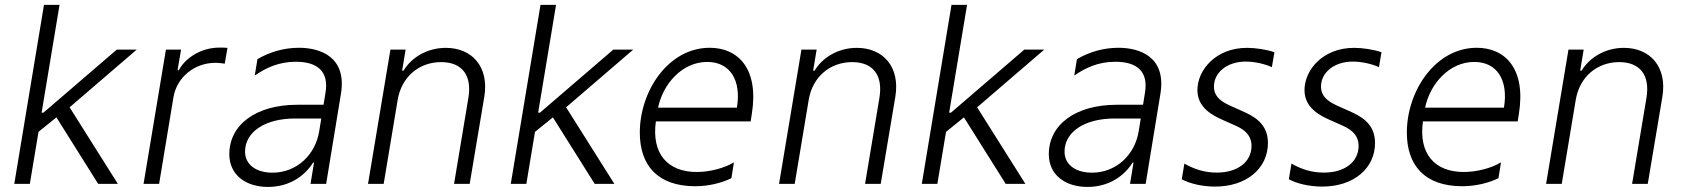

<svg xmlns="http://www.w3.org/2000/svg" viewBox="-20 -747 6843 780"><path d="M535.5 -545.5H454.5L156.6 -289.4H149.1L221.9 -727.3H158.7L38 0H101.2L136.4 -211.3L209.2 -270.2L378.9 0H458.8L262.8 -311.1Z M563.2 0H626.4L684.7 -352.3C698.5 -433.2 769.9 -491.8 855.1 -491.8C872.2 -491.8 887.4 -489 893.1 -488.3L904.1 -552.6C895.6 -553.6 881.4 -553.6 870.7 -553.6C802.2 -553.6 736.5 -516.7 706 -461.6H701.3L715.6 -545.5H654.1Z M1068.5 12.4C1157.3 12.4 1219.1 -33.7 1251.8 -86.3H1255.7L1241.5 0H1305L1365.1 -366.1C1389.6 -515.6 1281.6 -552.9 1194.6 -552.9C1132.1 -552.9 1074.2 -535.2 1025.9 -506.7L1014.9 -440C1061.1 -471.9 1112.9 -496.1 1182.2 -496.1C1272.7 -496.1 1315.7 -454.2 1302.6 -371.8L1294.4 -321.4H1187.9C1018.8 -321.4 911.6 -239.7 911.6 -120.4C911.6 -36.6 978.3 12.4 1068.5 12.4ZM1087 -45.5C1020.6 -45.5 975.5 -78.1 975.5 -131C975.5 -210.9 1056.5 -265.6 1178.6 -265.6H1285.2L1276.6 -213.1C1261 -117.9 1185.4 -45.5 1087 -45.5Z M1475.1 0H1538.7L1595.5 -340.9C1611.2 -436.1 1683.6 -494.7 1772 -494.7C1858 -494.7 1898.1 -440.3 1882.8 -349.4L1824.6 0H1888.1L1947.4 -353.3C1968 -476.2 1897 -552.6 1791.2 -552.6C1714.8 -552.6 1650.9 -512.8 1619.3 -459.9H1613.6L1627.8 -545.5H1566.1Z M2552.6 -545.5H2471.6L2173.7 -289.4H2166.2L2239 -727.3H2175.8L2055 0H2118.3L2153.4 -211.3L2226.2 -270.2L2396 0H2475.9L2279.8 -311.1Z M2863.3 -552.9C2695 -552.9 2579.2 -377.1 2579.2 -208.5C2579.2 -74.6 2652.3 9.6 2804.7 9.6C2857.6 9.6 2911.9 -3.6 2951.3 -23.1L2961.6 -87.4C2921.9 -63.6 2863.3 -48.3 2810.4 -48.3C2692.1 -48.3 2626.1 -122.9 2644.5 -253.9H3029.5L3034.4 -285.2C3063.6 -467.7 2978.7 -552.9 2863.3 -552.9ZM2973.7 -309.7H2653.4C2673.3 -405.9 2751.1 -495.4 2853 -495.4C2946.7 -495.4 2992.2 -420.1 2973.7 -309.7Z M3144.9 0H3208.5L3265.3 -340.9C3280.9 -436.1 3353.3 -494.7 3441.8 -494.7C3527.7 -494.7 3567.8 -440.3 3552.6 -349.4L3494.3 0H3557.9L3617.2 -353.3C3637.8 -476.2 3566.8 -552.6 3460.9 -552.6C3384.6 -552.6 3320.7 -512.8 3289.1 -459.9H3283.4L3297.6 -545.5H3235.8Z M4222.3 -545.5H4141.3L3843.4 -289.4H3835.9L3908.7 -727.3H3845.5L3724.8 0H3788L3823.2 -211.3L3896 -270.2L4065.7 0H4145.6L3949.6 -311.1Z M4397.7 12.4C4486.5 12.4 4548.3 -33.7 4581 -86.3H4584.9L4570.7 0H4634.2L4694.2 -366.1C4718.8 -515.6 4610.8 -552.9 4523.8 -552.9C4461.3 -552.9 4403.4 -535.2 4355.1 -506.7L4344.1 -440C4390.3 -471.9 4442.1 -496.1 4511.4 -496.1C4601.9 -496.1 4644.9 -454.2 4631.7 -371.8L4623.6 -321.4H4517C4348 -321.4 4240.8 -239.7 4240.8 -120.4C4240.8 -36.6 4307.5 12.4 4397.7 12.4ZM4416.2 -45.5C4349.8 -45.5 4304.7 -78.1 4304.7 -131C4304.7 -210.9 4385.7 -265.6 4507.8 -265.6H4614.3L4605.8 -213.1C4590.2 -117.9 4514.6 -45.5 4416.2 -45.5Z M4916.5 11C5044 11 5131 -62.9 5131 -166.2C5131 -248.2 5069.2 -276.6 5025.6 -296.2L4981.9 -315.7C4952.8 -329.2 4911.6 -348 4911.6 -395.2C4911.6 -451.3 4963.4 -496.8 5040.8 -496.8C5077.8 -496.8 5119.7 -486.9 5147 -474.1L5157.3 -534.8C5126.1 -545.8 5080.6 -552.6 5045.8 -552.6C4919.4 -552.6 4844.5 -463.1 4844.5 -380.7C4844.5 -307.2 4910.2 -276.3 4949.2 -258.9L4992.5 -239.7C5018.8 -228.3 5064.3 -207.7 5064.3 -154.5C5064.3 -89.8 5008.9 -45.8 4922.9 -45.8C4873.9 -45.8 4832 -59.3 4791.5 -82.4L4780.9 -18.8C4813.2 -1.1 4864 11 4916.5 11Z M5351.6 11C5479 11 5566.1 -62.9 5566.1 -166.2C5566.1 -248.2 5504.3 -276.6 5460.6 -296.2L5416.9 -315.7C5387.8 -329.2 5346.6 -348 5346.6 -395.2C5346.6 -451.3 5398.4 -496.8 5475.9 -496.8C5512.8 -496.8 5554.7 -486.9 5582 -474.1L5592.3 -534.8C5561.1 -545.8 5515.6 -552.6 5480.8 -552.6C5354.4 -552.6 5279.5 -463.1 5279.5 -380.7C5279.5 -307.2 5345.2 -276.3 5384.2 -258.9L5427.6 -239.7C5453.8 -228.3 5499.3 -207.7 5499.3 -154.5C5499.3 -89.8 5443.9 -45.8 5358 -45.8C5308.9 -45.8 5267 -59.3 5226.6 -82.4L5215.9 -18.8C5248.2 -1.1 5299 11 5351.6 11Z M5979.4 -552.9C5811.1 -552.9 5695.3 -377.1 5695.3 -208.5C5695.3 -74.6 5768.5 9.6 5920.8 9.6C5973.7 9.6 6028.1 -3.6 6067.5 -23.1L6077.8 -87.4C6038 -63.6 5979.4 -48.3 5926.5 -48.3C5808.2 -48.3 5742.2 -122.9 5760.7 -253.9H6145.6L6150.6 -285.2C6179.7 -467.7 6094.8 -552.9 5979.4 -552.9ZM6089.8 -309.7H5769.5C5789.4 -405.9 5867.2 -495.4 5969.1 -495.4C6062.9 -495.4 6108.3 -420.1 6089.8 -309.7Z M6261 0H6324.6L6381.4 -340.9C6397 -436.1 6469.5 -494.7 6557.9 -494.7C6643.8 -494.7 6683.9 -440.3 6668.7 -349.4L6610.4 0H6674L6733.3 -353.3C6753.9 -476.2 6682.9 -552.6 6577.1 -552.6C6500.7 -552.6 6436.8 -512.8 6405.2 -459.9H6399.5L6413.7 -545.5H6351.9Z"/></svg>

Font: TID UI Light
Style: Italic
Weight: 300
Italic angle: -9.39999°
Designer: The TID Project Authors
Foundry: Bakken & Bæck
Version: Version 1.001;hotconv 1.0.109;makeotfexe 2.5.65596